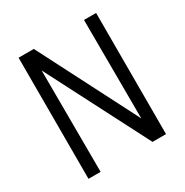

<svg xmlns="http://www.w3.org/2000/svg" viewBox="-162 -830 924 961"><g transform="rotate(-30 300.0 -350.0)"><path d="M76 0V-700H164L456 -130L454 -700H524V0H446L144 -587L146 0Z"/></g></svg>

Font: Red Hat Mono
Style: Regular
Weight: 400
Designer: Pentagram, MCKL
Foundry: Pentagram, MCKL
Version: Version 1.023